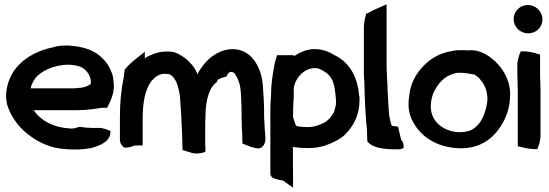

<svg xmlns="http://www.w3.org/2000/svg" viewBox="-20 -692 2538 887"><path d="M8 -252C8 -236 10 -223 13 -209C27 -162 56 -119 91 -87C136 -47 192 -14 262 -5C312 1 362 0 406 -9H407V-10C439 -19 485 -35 490 -77L491 -86C476 -93 459 -101 436 -101H407C387 -101 366 -103 349 -106H344C336 -103 329 -99 311 -98C227 -102 171 -133 135 -183H336C378 -183 414 -188 450 -194H475C489 -222 508 -258 506 -302L503 -328C502 -340 499 -350 494 -361C484 -389 468 -409 449 -427C418 -457 374 -473 324 -479C291 -484 254 -483 223 -473C164 -461 105 -433 66 -391C59 -384 52 -376 45 -365C24 -334 10 -297 8 -253ZM121 -284C126 -303 133 -316 144 -332C149 -339 156 -344 167 -353C204 -382 283 -406 346 -385H347C373 -377 398 -348 400 -316C400 -314 399 -311 399 -304C388 -296 376 -290 357 -287L334 -285C328 -284 322 -284 315 -284Z M534 -47C534 -30 543 -17 555 -10H560C576 -10 589 -14 601 -20H639V-141C639 -215 649 -278 680 -318C695 -334 709 -348 736 -351H744C747 -351 749 -350 751 -350H755C759 -350 764 -349 767 -347C794 -328 802 -299 811 -252L814 -208C815 -183 818 -163 818 -141V-140C819 -119 820 -100 821 -79C821 -67 822 -57 822 -48C822 -35 823 -22 823 -10V1L859 12C880 21 912 17 929 9V-1C929 -8 929 -16 928 -25V-118C928 -127 928 -134 929 -141V-150C929 -159 930 -167 930 -179C933 -235 948 -290 981 -312L987 -324C997 -330 1011 -335 1027 -339C1030 -348 1036 -360 1049 -360H1050C1059 -356 1058 -359 1065 -351C1081 -328 1091 -300 1093 -259C1094 -231 1096 -206 1096 -178V-151C1096 -141 1096 -133 1097 -123C1097 -109 1097 -91 1099 -75L1100 -29C1112 -24 1127 -18 1137 -14H1138L1139 -13C1148 -11 1154 -10 1166 -7C1189 -1 1209 -26 1206 -55V-63C1204 -81 1202 -104 1202 -120V-121C1201 -133 1200 -145 1200 -156V-184C1200 -219 1197 -254 1195 -286C1193 -336 1179 -379 1154 -414C1130 -448 1081 -477 1018 -460C960 -444 924 -403 897 -359V-358L893 -349C886 -364 880 -377 868 -391C850 -414 829 -430 802 -444L801 -445H800C791 -448 783 -452 772 -453C736 -457 704 -450 679 -438C667 -434 657 -429 649 -422V-453L624 -433C601 -415 577 -396 558 -373L556 -370L551 -331C540 -279 534 -217 534 -155Z M1229 109C1229 123 1240 132 1252 134C1264 138 1276 141 1287 142L1334 175L1333 -13C1335 -13 1339 -12 1342 -12C1362 -9 1384 -8 1405 -8C1434 -8 1458 -12 1483 -20C1517 -32 1549 -47 1575 -71C1612 -109 1641 -159 1641 -231V-243C1640 -245 1640 -247 1639 -252C1631 -339 1595 -403 1526 -437C1504 -451 1476 -463 1443 -465C1401 -468 1365 -450 1337 -432V-437H1260L1257 -427C1245 -392 1242 -357 1236 -319V-318C1234 -297 1232 -277 1232 -252C1231 -230 1229 -211 1229 -186ZM1334 -149V-179C1334 -201 1336 -218 1337 -242V-280C1337 -284 1338 -290 1339 -296C1349 -334 1384 -375 1430 -377C1445 -378 1451 -376 1459 -372C1494 -356 1518 -336 1526 -284L1529 -263C1531 -245 1533 -227 1532 -210C1530 -200 1526 -182 1523 -174C1512 -155 1497 -136 1481 -127C1458 -115 1432 -105 1404 -105C1381 -105 1360 -106 1348 -111C1347 -111 1348 -112 1347 -112Z M1661 -350C1661 -339 1662 -327 1663 -317C1664 -280 1665 -240 1667 -201C1670 -168 1670 -132 1675 -98L1677 -39C1697 -12 1738 -6 1777 -3L1817 -2C1833 -1 1844 -7 1845 -12C1845 -24 1842 -38 1833 -47L1819 -107L1808 -108L1790 -111C1784 -124 1782 -139 1778 -158C1775 -192 1773 -230 1771 -267C1770 -311 1766 -353 1766 -396V-672L1745 -663C1726 -655 1699 -643 1675 -629L1673 -632C1667 -613 1661 -589 1661 -565Z M1871 -252C1866 -225 1865 -187 1876 -156C1908 -68 1995 -7 2111 -7C2201 -7 2259 -54 2294 -110C2318 -147 2334 -190 2336 -240C2342 -310 2310 -365 2275 -401C2265 -412 2255 -419 2245 -427V-428H2244C2222 -444 2185 -465 2142 -459C2142 -459 2140 -460 2135 -460H2099C2086 -460 2075 -458 2062 -455C2013 -447 1969 -421 1939 -390C1903 -354 1876 -307 1871 -252ZM1970 -196C1970 -220 1974 -241 1981 -259C1997 -296 2022 -329 2058 -345C2070 -350 2086 -356 2099 -356C2122 -356 2145 -353 2166 -348H2172C2183 -339 2194 -333 2200 -323V-322C2219 -303 2232 -269 2232 -232C2232 -230 2231 -228 2231 -222C2226 -186 2213 -145 2192 -120C2170 -94 2147 -81 2099 -81C2028 -86 1973 -128 1970 -196Z M2353 -604C2353 -566 2384 -538 2420 -538C2456 -538 2486 -565 2486 -602C2486 -639 2455 -669 2419 -669C2383 -669 2353 -641 2353 -604ZM2370 -349C2370 -323 2372 -301 2372 -276V-16L2383 -14C2402 -9 2427 -3 2452 -3H2462C2470 -21 2477 -41 2477 -67V-276C2477 -303 2475 -324 2475 -348V-440L2465 -443C2446 -449 2421 -455 2396 -455H2386C2378 -437 2370 -416 2370 -390Z"/></svg>

Font: SolarCharger
Style: 950
Weight: 900
Designer: Mew Too
Foundry: Cannot Into Space Fonts/KineticPlasma Fonts
Version: Version 1.100